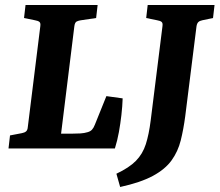

<svg xmlns="http://www.w3.org/2000/svg" viewBox="-20 -593 877 767"><path d="M405 -209 470 -200Q469 -168 465 -133.5Q461 -99 455 -65.5Q449 -32 439 0H14L20 -52L67 -61Q78 -63 84 -68Q90 -73 91 -85L141 -488Q143 -501 137.5 -505.5Q132 -510 120 -512L76 -521L82 -573H370L364 -521L303 -512Q295 -511 287 -507.5Q279 -504 277 -488L224 -59H266Q286 -59 301.5 -60Q317 -61 330 -65Q341 -68 347.5 -75Q354 -82 359 -95ZM837 -573 831 -521 788 -512Q778 -510 772.5 -505Q767 -500 765 -488L720 -129Q713 -76 702 -32Q691 12 665.5 47.5Q640 83 591 109.5Q542 136 460 154L445 101Q496 77 523 49.5Q550 22 562.5 -17Q575 -56 582 -112L629 -488Q631 -501 625.5 -505.5Q620 -510 608 -512L564 -521L570 -573Z"/></svg>

Font: Yrsa
Style: Bold Italic
Weight: 700
Italic angle: -7.10001°
Version: Version 2.004